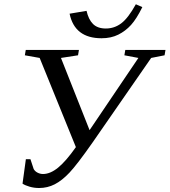

<svg xmlns="http://www.w3.org/2000/svg" viewBox="-20 -895 816 924"><path d="M99.6 -628.9 104 -654.8H359.9L355.5 -628.9L273.4 -616.2L411.1 -268.6L646 -616.2L578.6 -628.9L583 -654.8H776.4L772 -628.9L707.5 -616.2L426.3 -210.4Q351.1 -103 314.7 -64.5Q278.3 -25.9 243.4 -8.1Q208.5 9.8 168 9.8Q144 9.8 122.3 3.4Q100.6 -2.9 88.4 -11.2L104.5 -128.9H126.5L142.1 -81.5Q148.4 -70.3 160.9 -64Q173.3 -57.6 187 -57.6Q222.2 -57.6 260 -88.6Q297.9 -119.6 345.2 -187L170.9 -616.2ZM489.3 -757.8Q530.3 -757.8 563.5 -782.7Q596.7 -807.6 633.8 -874.5L665 -860.8Q637.2 -804.2 610.6 -774.9Q584 -745.6 549.3 -728.3Q514.6 -710.9 468.8 -710.9Q339.4 -710.9 314.9 -829.1L396.5 -842.8Q405.8 -801.3 427.7 -779.5Q449.7 -757.8 489.3 -757.8Z"/></svg>

Font: Tinos
Style: Italic
Weight: 400
Italic angle: -16.333°
Designer: Steve Matteson
Foundry: Monotype Imaging Inc.
Version: Version 1.32